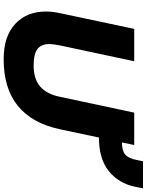

<svg xmlns="http://www.w3.org/2000/svg" viewBox="104 -891 802 1050"><g transform="rotate(90 505.0 -366.0)"><path d="M43 -216Q43 -253 52 -293L138 -699H315L228 -291Q221 -254 221 -235Q221 -191 248 -170Q275 -149 339 -149Q411 -149 452.5 -184Q494 -219 509 -291L596 -699H773L759 -632Q805 -632 825.5 -650Q846 -668 855 -713L862 -747H1010L1001 -702Q982 -613 915 -559.5Q848 -506 732 -506L687 -293Q621 15 304 15Q179 15 111 -48Q43 -111 43 -216Z"/></g></svg>

Font: Prompt
Style: Bold Italic
Weight: 700
Italic angle: -12°
Designer: Katatrad Team
Foundry: CadsonDemak
Version: Version 1.001